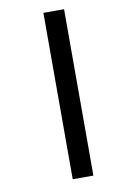

<svg xmlns="http://www.w3.org/2000/svg" viewBox="-77 -647 457 741"><g transform="rotate(-10 151.0 -277.0)"><path d="M147 49V-603H228V49Z"/></g></svg>

Font: Noto Sans Malayalam Condensed
Style: Regular
Weight: 400
Width: 3
Designer: Jelle Bosma - Monotype Design Team
Foundry: Monotype Imaging Inc.
Version: Version 2.104; ttfautohint (v1.8.4.7-5d5b)